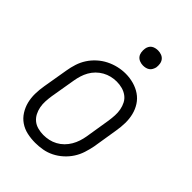

<svg xmlns="http://www.w3.org/2000/svg" viewBox="-217 -829 933 933"><g transform="rotate(45 250.0 -362.0)"><path d="M201 8Q172 8 145 2Q118 -4 96 -19Q74 -34 59.5 -57Q45 -80 38.5 -106Q32 -132 32.5 -160.5Q33 -189 38 -218L60 -348Q64 -373 72 -398Q80 -423 94.5 -445.5Q109 -468 129.5 -486.5Q150 -505 174 -517Q198 -529 223.5 -535Q249 -541 275 -541Q303 -541 330 -533.5Q357 -526 379 -511Q401 -496 415.5 -473.5Q430 -451 436.5 -424.5Q443 -398 442.5 -369.5Q442 -341 437 -312L416 -182Q411 -157 403 -132Q395 -107 380.5 -84.5Q366 -62 345.5 -43.5Q325 -25 301 -13Q277 -1 251.5 3.5Q226 8 201 8ZM202 -47Q221 -47 239.5 -51Q258 -55 275.5 -64.5Q293 -74 307 -88Q321 -102 331 -119Q341 -136 347 -154.5Q353 -173 356 -191L377 -321Q380 -341 381 -361Q382 -381 378.5 -399.5Q375 -418 366.5 -434.5Q358 -451 343 -462Q328 -473 309.5 -478Q291 -483 271 -483Q252 -483 233.5 -478.5Q215 -474 198 -464.5Q181 -455 167 -441Q153 -427 143.5 -410Q134 -393 128.5 -375Q123 -357 120 -339L98 -209Q95 -189 94 -169.5Q93 -150 96.5 -131.5Q100 -113 108.5 -96.5Q117 -80 131 -68.5Q145 -57 164 -52Q183 -47 202 -47ZM306 -628Q294 -628 282.5 -632.5Q271 -637 264 -646Q257 -655 255 -667.5Q253 -680 255 -693Q256 -701 260.5 -709.5Q265 -718 272.5 -723Q280 -728 289 -730Q298 -732 306 -732Q319 -732 330.5 -727.5Q342 -723 349 -714Q356 -705 358 -692.5Q360 -680 358 -667Q356 -659 351.5 -650.5Q347 -642 339.5 -637Q332 -632 323.5 -630Q315 -628 306 -628Z"/></g></svg>

Font: Iosevka Curly Light Oblique
Style: Regular
Weight: 300
Italic angle: -9°
Monospace: yes
Designer: Belleve Invis
Foundry: Belleve Invis
Version: Version 11.1.0; ttfautohint (v1.8.3)